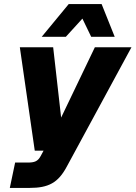

<svg xmlns="http://www.w3.org/2000/svg" viewBox="-20 -769 663 939"><path d="M184 -589H302L383 -678L426 -589H541L477 -749H316ZM28 150H125C217 150 264 125 306 47L623 -538H444L279 -194L240 -538H77L150 -32H193L179 -6C165 20 149 26 116 26H54Z"/></svg>

Font: Geist ExtraBold
Style: Italic
Weight: 800
Italic angle: -12°
Designer: Basement.studio, Andrés Briganti, Mateo Zaragoza
Foundry: Basement.studio, Vercel, Andrés Briganti, Guido Ferreyra, Mateo Zaragoza
Version: Version 1.500